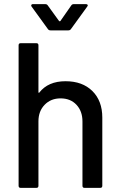

<svg xmlns="http://www.w3.org/2000/svg" viewBox="-20 -909 582 929"><path d="M475 -340V-10Q475 0 465 0H389Q379 0 379 -10V-321Q379 -371 350 -402Q321 -433 273 -433Q226 -433 196 -402Q166 -371 166 -322V-10Q166 0 156 0H80Q70 0 70 -10V-690Q70 -700 80 -700H156Q166 -700 166 -690V-463Q166 -461 167.5 -460Q169 -459 170 -461Q213 -516 297 -516Q379 -516 427 -468.5Q475 -421 475 -340ZM131 -883Q131 -885 133 -887Q135 -889 139 -889H199Q207 -889 211 -883L266 -807Q267 -806 269 -806Q271 -806 272 -807L325 -883Q329 -889 337 -889H396Q402 -889 404 -885.5Q406 -882 402 -877L323 -768Q319 -762 310 -762H225Q216 -762 212 -768L133 -877Q131 -879 131 -883Z"/></svg>

Font: Amber EN Medium
Style: Regular
Weight: 500
Designer: Jeremy Tribby
Foundry: Tribby Type Co.
Version: Version 1.403 November 24, 2021